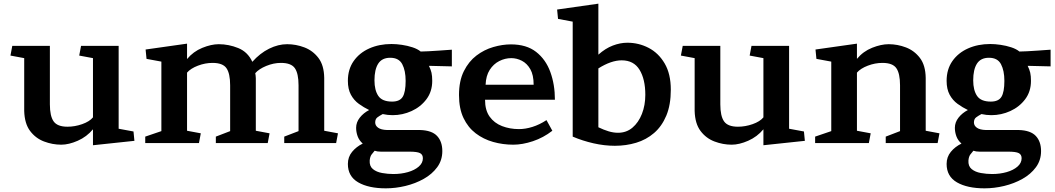

<svg xmlns="http://www.w3.org/2000/svg" viewBox="-20 -780 5755 1047"><path d="M37 -477 47 -530H252V-211Q252 -147 272.5 -118Q293 -89 348 -89Q388 -89 428 -103Q468 -117 487 -140V-463L412 -477L422 -530H627V-78L708 -63L713 -12L487 12V-75Q453 -34 404 -12.5Q355 9 314 9Q266 9 220 -8.5Q174 -26 144 -66Q114 -106 112 -175V-463Z M779 -459 774 -510 1000 -542V-458Q1034 -499 1083 -519Q1132 -539 1173 -539Q1227 -539 1279 -518Q1331 -497 1356 -443Q1398 -490 1447.5 -514.5Q1497 -539 1546 -539Q1594 -539 1640 -521.5Q1686 -504 1716.5 -464Q1747 -424 1748 -355V-67L1823 -53L1813 0H1530V-35L1608 -65V-315Q1608 -379 1588 -408Q1568 -437 1512 -437Q1472 -437 1432 -420.5Q1392 -404 1372 -381Q1373 -374 1374 -367.5Q1375 -361 1375 -353V-67L1450 -53L1440 0H1157V-35L1235 -65V-315Q1235 -379 1215 -408Q1195 -437 1139 -437Q1099 -437 1059.5 -422Q1020 -407 1000 -384V-67L1075 -53L1065 0H772V-35L860 -65V-444Z M2337 -339Q2337 -281 2305.5 -239Q2274 -197 2224.5 -174.5Q2175 -152 2121 -152Q2094 -152 2067 -158Q2050 -149 2038 -140Q2026 -131 2026 -112Q2026 -95 2042 -83.5Q2058 -72 2091 -71H2271Q2335 -69 2363.5 -38.5Q2392 -8 2392 44Q2392 94 2364 132Q2336 170 2290.5 195.5Q2245 221 2191 234Q2137 247 2084 247Q1990 247 1933.5 214.5Q1877 182 1877 114Q1877 76 1900 48Q1923 20 1958 3Q1938 -15 1930 -37.5Q1922 -60 1922 -83Q1922 -113 1942 -138.5Q1962 -164 1993 -180Q1964 -194 1937 -213.5Q1910 -233 1893.5 -263.5Q1877 -294 1877 -339Q1877 -402 1908.5 -447Q1940 -492 1994 -516Q2048 -540 2115 -540Q2141 -540 2171.5 -535.5Q2202 -531 2229.5 -522Q2257 -513 2274 -499Q2288 -499 2316 -500.5Q2344 -502 2373 -504Q2390 -505 2407.5 -506.5Q2425 -508 2444 -509V-418L2319 -421Q2329 -401 2333 -383.5Q2337 -366 2337 -339ZM2118 -226Q2160 -226 2176 -252Q2192 -278 2192 -339Q2192 -395 2173.5 -430Q2155 -465 2108 -465Q2063 -465 2042.5 -433Q2022 -401 2022 -342Q2022 -288 2043 -257Q2064 -226 2118 -226ZM2098 47Q2076 47 2056.5 47Q2037 47 2023 42Q2014 52 2006 63Q1998 74 1996 95Q1994 126 2013.5 142Q2033 158 2064 163.5Q2095 169 2125 169Q2168 169 2204.5 158.5Q2241 148 2263.5 128.5Q2286 109 2286 83Q2286 63 2270.5 55Q2255 47 2213 47Z M2625 -236Q2625 -179 2650 -144Q2675 -109 2717.5 -92.5Q2760 -76 2810 -76Q2845 -76 2883.5 -88Q2922 -100 2960 -125L2992 -67Q2943 -29 2886 -10Q2829 9 2779 9Q2722 9 2669 -6Q2616 -21 2574 -53Q2532 -85 2507.5 -136.5Q2483 -188 2483 -262Q2483 -339 2509.5 -392Q2536 -445 2578 -477Q2620 -509 2670 -523.5Q2720 -538 2766 -538Q2851 -538 2903.5 -497Q2956 -456 2981 -387.5Q3006 -319 3006 -236ZM2890 -318Q2890 -371 2872 -402.5Q2854 -434 2826 -448.5Q2798 -463 2768 -463Q2734 -463 2702.5 -447Q2671 -431 2650.5 -399Q2630 -367 2628 -318Z M3023 -677 3018 -728 3243 -760V-482Q3281 -516 3321.5 -531.5Q3362 -547 3401 -547Q3463 -547 3517 -519Q3571 -491 3604.5 -434Q3638 -377 3638 -291Q3638 -208 3613.5 -149.5Q3589 -91 3546.5 -54.5Q3504 -18 3449 -1.5Q3394 15 3333 15Q3276 15 3216.5 1.5Q3157 -12 3103 -35V-662ZM3243 -86Q3272 -72 3298.5 -64Q3325 -56 3350 -56Q3396 -56 3429 -84Q3462 -112 3480.5 -159Q3499 -206 3499 -263Q3499 -348 3467.5 -399.5Q3436 -451 3370 -451Q3313 -451 3243 -407Z M3693 -477 3703 -530H3908V-211Q3908 -147 3928.5 -118Q3949 -89 4004 -89Q4044 -89 4084 -103Q4124 -117 4143 -140V-463L4068 -477L4078 -530H4283V-78L4364 -63L4369 -12L4143 12V-75Q4109 -34 4060 -12.5Q4011 9 3970 9Q3922 9 3876 -8.5Q3830 -26 3800 -66Q3770 -106 3768 -175V-463Z M4432 -459 4427 -510 4653 -542V-459Q4687 -500 4736 -519.5Q4785 -539 4826 -539Q4874 -539 4920 -521.5Q4966 -504 4996.5 -464Q5027 -424 5028 -355V-67L5103 -53L5093 0H4810V-35L4888 -65V-315Q4888 -379 4868 -408Q4848 -437 4792 -437Q4752 -437 4712.5 -422Q4673 -407 4653 -384V-67L4728 -53L4718 0H4425V-35L4513 -65V-444Z M5602 -339Q5602 -281 5570.5 -239Q5539 -197 5489.5 -174.5Q5440 -152 5386 -152Q5359 -152 5332 -158Q5315 -149 5303 -140Q5291 -131 5291 -112Q5291 -95 5307 -83.5Q5323 -72 5356 -71H5536Q5600 -69 5628.5 -38.5Q5657 -8 5657 44Q5657 94 5629 132Q5601 170 5555.5 195.5Q5510 221 5456 234Q5402 247 5349 247Q5255 247 5198.5 214.5Q5142 182 5142 114Q5142 76 5165 48Q5188 20 5223 3Q5203 -15 5195 -37.5Q5187 -60 5187 -83Q5187 -113 5207 -138.5Q5227 -164 5258 -180Q5229 -194 5202 -213.5Q5175 -233 5158.5 -263.5Q5142 -294 5142 -339Q5142 -402 5173.5 -447Q5205 -492 5259 -516Q5313 -540 5380 -540Q5406 -540 5436.5 -535.5Q5467 -531 5494.5 -522Q5522 -513 5539 -499Q5553 -499 5581 -500.5Q5609 -502 5638 -504Q5655 -505 5672.5 -506.5Q5690 -508 5709 -509V-418L5584 -421Q5594 -401 5598 -383.5Q5602 -366 5602 -339ZM5383 -226Q5425 -226 5441 -252Q5457 -278 5457 -339Q5457 -395 5438.5 -430Q5420 -465 5373 -465Q5328 -465 5307.5 -433Q5287 -401 5287 -342Q5287 -288 5308 -257Q5329 -226 5383 -226ZM5363 47Q5341 47 5321.5 47Q5302 47 5288 42Q5279 52 5271 63Q5263 74 5261 95Q5259 126 5278.5 142Q5298 158 5329 163.5Q5360 169 5390 169Q5433 169 5469.5 158.5Q5506 148 5528.5 128.5Q5551 109 5551 83Q5551 63 5535.5 55Q5520 47 5478 47Z"/></svg>

Font: Brawler
Style: Bold
Weight: 700
Designer: Oleg Frolov, Haley Fiege
Foundry: Oleg Frolov, Haley Fiege
Version: Version 1.101; ttfautohint (v1.8.3)